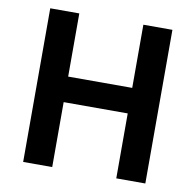

<svg xmlns="http://www.w3.org/2000/svg" viewBox="-78 -778 876 859"><g transform="rotate(10 359.5 -349.0)"><path d="M505 0V-295H214V0H82V-698H214V-411H505V-698H637V0Z"/></g></svg>

Font: IBM Plex Sans SemiBold
Style: Regular
Weight: 600
Designer: Mike Abbink, Paul van der Laan, Pieter van Rosmalen
Foundry: Bold Monday
Version: Version 3.201